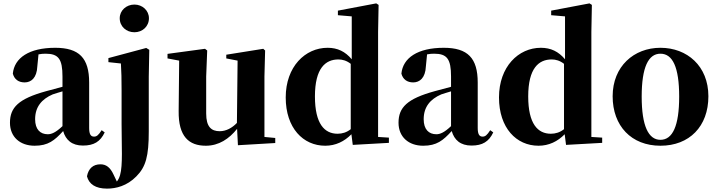

<svg xmlns="http://www.w3.org/2000/svg" viewBox="-20 -846 4250 1137"><path d="M471 16C536 16 574 -7 600 -62L582 -75C563 -45 552 -37 537 -37C518 -37 508 -50 508 -88V-357C508 -502 449 -563 307 -563C152 -563 65 -503 56 -410C65 -376 90 -358 126 -358C164 -358 198 -384 201 -453L208 -524C223 -527 236 -528 250 -528C326 -528 350 -497 350 -393V-332L253 -306C90 -261 39 -210 39 -119C39 -35 99 17 185 17C265 17 303 -14 354 -70C369 -17 406 16 471 16ZM350 -99C309 -60 284 -51 263 -51C218 -51 188 -80 188 -140C188 -213 227 -259 292 -287C306 -292 327 -298 350 -305Z M776 -655C823 -655 862 -689 862 -738C862 -784 823 -819 776 -819C728 -819 689 -784 689 -738C689 -689 728 -655 776 -655ZM614 271C667 271 732 255 787 199C844 142 861 78 861 -68V-392L864 -551L846 -562L622 -502V-478L696 -470C699 -423 700 -378 700 -313V-111C700 17 708 133 691 191C686 208 680 219 672 229L652 187C633 146 609 127 575 127C532 127 504 151 495 198C507 244 545 271 614 271Z M1389 14 1610 1V-29L1546 -35V-393L1550 -547L1539 -557L1320 -522V-500L1387 -487L1383 -118C1354 -88 1319 -69 1281 -69C1232 -69 1201 -94 1201 -174V-393L1207 -547L1194 -557L972 -527V-500L1041 -487L1038 -189C1036 -37 1099 17 1199 17C1276 17 1337 -24 1384 -83Z M2069 12 2283 0V-31L2219 -35V-657L2222 -817L2208 -826L1981 -783V-756L2063 -749V-495C2024 -541 1979 -563 1920 -563C1787 -563 1672 -451 1672 -269C1672 -88 1775 17 1906 17C1967 17 2019 -8 2061 -51ZM2057 -81C2033 -62 2007 -54 1979 -54C1902 -54 1845 -112 1845 -275C1845 -443 1908 -494 1984 -494C2008 -494 2033 -487 2057 -468Z M2772 16C2837 16 2875 -7 2901 -62L2883 -75C2864 -45 2853 -37 2838 -37C2819 -37 2809 -50 2809 -88V-357C2809 -502 2750 -563 2608 -563C2453 -563 2366 -503 2357 -410C2366 -376 2391 -358 2427 -358C2465 -358 2499 -384 2502 -453L2509 -524C2524 -527 2537 -528 2551 -528C2627 -528 2651 -497 2651 -393V-332L2554 -306C2391 -261 2340 -210 2340 -119C2340 -35 2400 17 2486 17C2566 17 2604 -14 2655 -70C2670 -17 2707 16 2772 16ZM2651 -99C2610 -60 2585 -51 2564 -51C2519 -51 2489 -80 2489 -140C2489 -213 2528 -259 2593 -287C2607 -292 2628 -298 2651 -305Z M3332 12 3546 0V-31L3482 -35V-657L3485 -817L3471 -826L3244 -783V-756L3326 -749V-495C3287 -541 3242 -563 3183 -563C3050 -563 2935 -451 2935 -269C2935 -88 3038 17 3169 17C3230 17 3282 -8 3324 -51ZM3320 -81C3296 -62 3270 -54 3242 -54C3165 -54 3108 -112 3108 -275C3108 -443 3171 -494 3247 -494C3271 -494 3296 -487 3320 -468Z M3891 17C4062 17 4175 -97 4175 -276C4175 -455 4049 -563 3891 -563C3734 -563 3608 -453 3608 -276C3608 -100 3719 17 3891 17ZM3891 -18C3820 -18 3780 -100 3780 -274C3780 -449 3820 -528 3891 -528C3963 -528 4002 -449 4002 -274C4002 -100 3963 -18 3891 -18Z"/></svg>

Font: Source Han Serif KR Heavy
Style: Regular
Weight: 900
Designer: Ryoko NISHIZUKA 西塚涼子 (kana & ideographs); Frank Grießhammer (Latin, Greek & Cyrillic); Wenlong ZHANG 张文龙 (bopomofo); San
Foundry: Adobe
Version: Version 2.001;hotconv 1.1.0;makeotfexe 2.6.0